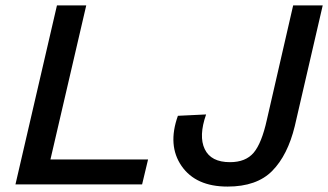

<svg xmlns="http://www.w3.org/2000/svg" viewBox="-20 -680 1210 708"><path d="M166 -92H526L504 0H37L190 -660H298ZM819 8Q702 8 649.5 -68Q597 -144 636 -253L740 -258Q712 -178 735 -130Q758 -82 828 -82Q886 -82 915.5 -117Q945 -152 964 -238L1061 -660H1170L1067 -215Q1041 -108 984 -50Q927 8 819 8Z"/></svg>

Font: Elaine Sans Medium
Style: Italic
Weight: 500
Italic angle: -13°
Designer: Wei Huang
Foundry: Wei Huang
Version: Version 2.001;December 24, 2019;FontCreator 12.0.0.2547 64-b